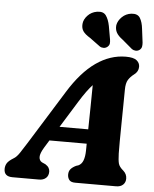

<svg xmlns="http://www.w3.org/2000/svg" viewBox="-85 -1005 849 1057"><g transform="rotate(5 339.5 -477.0)"><path d="M183.5 -178Q162.5 -143.5 163 -124Q163.5 -104.5 178.5 -96L198.5 -87Q212 -78.5 217.5 -68.5Q223 -58.5 223 -48.5Q223 -25.5 208.8 -12.8Q194.5 0 171 0H24Q-23 0 -23 -41.5Q-23 -59.5 -14.2 -73.8Q-5.5 -88 21.5 -104.5Q37 -113 53.8 -138Q70.5 -163 88.5 -192L275 -492Q345 -605.5 423.5 -660.5Q502 -715.5 588.5 -715.5Q631 -715.5 648.2 -701.5Q665.5 -687.5 665.5 -666.5Q665.5 -639.5 641.5 -622Q622 -607.5 610.2 -588.8Q598.5 -570 598.5 -533Q598 -494.5 597.5 -444.2Q597 -394 596.2 -342.5Q595.5 -291 595.2 -248Q595 -205 595.5 -181Q596.5 -144.5 601.2 -126.2Q606 -108 629 -89Q648.5 -71.5 648.5 -46.5Q648.5 -26 634.8 -13Q621 0 596 0H371Q346.5 0 337.2 -12.2Q328 -24.5 328 -41.5Q328 -60 338 -71.8Q348 -83.5 367.5 -93L380 -97Q398 -105.5 406 -126.8Q414 -148 414.5 -181Q414.5 -189.5 414.8 -199.2Q415 -209 415 -219.5H209ZM349 -446 258 -299H416.5Q417.5 -356.5 418.5 -420.8Q419.5 -485 420 -543.5Q405 -527.5 387.5 -503.8Q370 -480 349 -446ZM663.5 -876 673 -800.5Q674 -788 672 -777.8Q670 -767.5 660 -759.5Q650 -752.5 638.2 -753.2Q626.5 -754 618 -760L563 -806.5Q537.5 -825 527.8 -842.8Q518 -860.5 520.5 -884Q525 -909 546.5 -929.8Q568 -950.5 598 -954Q632.5 -957.5 646 -935.2Q659.5 -913 663.5 -876ZM480 -876 493 -802Q495 -790 493.8 -779.8Q492.5 -769.5 482.5 -761Q473.5 -753.5 461.5 -753.2Q449.5 -753 440.5 -759L382.5 -801.5Q355 -818 343.8 -834.2Q332.5 -850.5 334.5 -874.5Q336.5 -899.5 357 -921.2Q377.5 -943 407.5 -948Q442.5 -954 457.8 -933Q473 -912 480 -876Z"/></g></svg>

Font: Fraunces 9pt SuperSoft
Style: Bold Italic
Weight: 700
Italic angle: -16°
Version: Version 1.000;[b76b70a41]